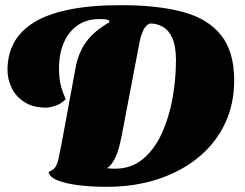

<svg xmlns="http://www.w3.org/2000/svg" viewBox="-20 -698 946 742"><path d="M392 24Q336 24 285.5 18Q235 12 202.5 -1Q170 -14 168 -34Q185 -40 193 -51Q201 -62 206 -84Q211 -106 218 -143L273 -441Q284 -497 314.5 -538Q345 -579 403 -612L401 -620Q394 -622 388.5 -623Q383 -624 377 -624Q321 -627 283.5 -602.5Q246 -578 227 -534Q208 -490 208 -433Q208 -404 213 -377Q218 -350 234 -315Q218 -298 196 -290Q174 -282 157 -282Q109 -282 76 -302.5Q43 -323 26 -356.5Q9 -390 9 -428Q9 -485 33 -531Q57 -577 109 -610Q161 -643 245 -660.5Q329 -678 449 -678Q589 -678 686 -652Q783 -626 834 -562.5Q885 -499 885 -388Q885 -295 849 -219.5Q813 -144 746.5 -89.5Q680 -35 590 -5.5Q500 24 392 24ZM424 -46Q488 -46 533 -84Q578 -122 606 -184Q634 -246 647 -319.5Q660 -393 660 -465Q660 -520 646 -551Q632 -582 608.5 -595Q585 -608 558 -607Q542 -600 533 -579.5Q524 -559 520 -539L451 -177Q439 -114 423.5 -84.5Q408 -55 393 -48Q400 -47 409 -46.5Q418 -46 424 -46Z"/></svg>

Font: Sansita Swashed Light Black
Style: Regular
Weight: 900
Version: Version 1.003